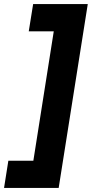

<svg xmlns="http://www.w3.org/2000/svg" viewBox="-69 -750 454 950"><path d="M365.3 -730 221.3 180H-49L-27.7 45.3H96L197 -595H73.3L95 -730Z"/></svg>

Font: MuseoModerno Thin
Style: Italic
Weight: 100
Italic angle: -9°
Designer: Pablo Cosgaya, Héctor Gatti, Marcela Romero, and the Authors of The MuseoModerno Project.
Foundry: Omnibus-Type Team
Version: Version 1.003